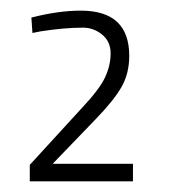

<svg xmlns="http://www.w3.org/2000/svg" viewBox="-20 -819 320 361"><path d="M230 -478H36V-509L134 -616Q167 -651 177.5 -673.5Q188 -696 188 -718.5Q188 -741 172 -754Q156 -767 136 -767Q101 -767 56 -760L41 -757L39 -786Q90 -799 132 -799Q223 -799 223 -714Q223 -681 208.5 -655.5Q194 -630 159 -594L79 -511H230Z"/></svg>

Font: Titillium Web
Style: Thin
Weight: 200
Version: Version 1.001;PS 57.000;hotconv 1.0.70;makeotf.lib2.5.55311